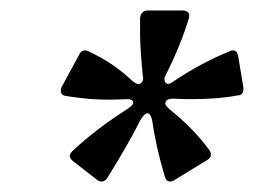

<svg xmlns="http://www.w3.org/2000/svg" viewBox="-20 -783 484 366"><path d="M174 -437Q168 -437 164 -441L119 -476Q113 -481 113 -486Q113 -490 118 -495Q164 -538 224 -576Q234 -583 234 -587Q234 -594 223 -594L191 -593Q160 -593 135.5 -596Q111 -599 106 -600Q96 -601 96 -610Q96 -615 98 -618L131 -679Q137 -691 149 -685Q195 -664 232 -629Q243 -620 248 -624Q255 -629 252 -640Q247 -693 247 -719V-749Q249 -763 262 -763H328Q336 -763 339 -759Q342 -755 340 -748Q325 -698 296 -640Q293 -635 293.5 -631Q294 -627 296 -625Q298 -623 300 -623Q304 -623 311 -628Q363 -663 417 -685Q421 -687 424 -687Q432 -687 434 -676L444 -616V-613Q444 -601 432 -601Q397 -594 344 -594Q323 -594 311 -595Q298 -595 296 -589L295 -586Q295 -582 304 -574Q347 -540 379 -497Q382 -493 382 -488Q382 -482 375 -478L313 -440Q309 -437 304 -437Q297 -437 294 -447Q277 -504 270 -554Q267 -567 261 -567Q255 -567 247 -553Q224 -507 184 -443Q180 -437 174 -437Z"/></svg>

Font: Open Sauce Two SemiBold Italic
Style: Regular
Weight: 600
Italic angle: -10°
Designer: Alfredo Marco Pradil
Foundry: Creative Sauce Fz LLC
Version: Version 1.477